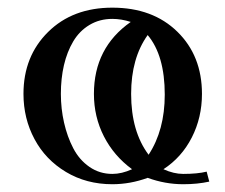

<svg xmlns="http://www.w3.org/2000/svg" viewBox="-20 -472 584 499"><path d="M41 -228Q41 -325.7 105 -388.9Q168.9 -452.1 272 -452.1Q377 -452.1 440.9 -389.6Q504.9 -327.1 504.9 -228Q504.9 -166.5 478.5 -114.7Q452.1 -63 404.8 -32.2Q431.6 -20 456.1 -20Q493.2 -20 517.1 -25.9L523.9 0Q493.2 6.8 456.1 6.8Q409.2 6.8 363.8 -9.8Q318.4 6.8 272 6.8Q204.6 6.8 151.4 -25.1Q98.1 -57.1 69.6 -110.6Q41 -164.1 41 -228ZM138.2 -228Q138.2 -189.5 146.5 -153.1Q154.8 -116.7 170.4 -86.7Q186 -56.6 212.4 -38.3Q238.8 -20 272 -20Q296.4 -20 323.2 -32.2Q275.9 -66.9 250 -117.7Q224.1 -168.5 224.1 -228Q224.1 -348.1 319.8 -415Q295.4 -422.9 272 -422.9Q238.8 -422.9 212.6 -407.2Q186.5 -391.6 170.4 -364.5Q154.3 -337.4 146.2 -302.7Q138.2 -268.1 138.2 -228ZM320.8 -228Q320.8 -130.4 366.2 -69.8Q408.2 -133.8 408.2 -226.1Q408.2 -328.1 363.8 -380.9Q320.8 -320.8 320.8 -228Z"/></svg>

Font: Dehuti Alt
Style: Bold
Weight: 700
Version: Version 1.2